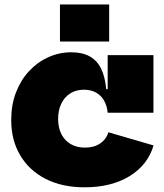

<svg xmlns="http://www.w3.org/2000/svg" viewBox="-20 -806 715 839"><path d="M349 12.5Q251 12.5 179 -24.5Q107 -61.5 68 -127.8Q29 -194 29 -281.5Q29 -348 49.8 -402Q70.5 -456 107 -495.2Q143.5 -534.5 191 -556Q238.5 -577.5 291.5 -577.5Q340 -577.5 372.2 -559.5Q404.5 -541.5 422 -505.5Q439.5 -469.5 444 -416.5H485.5L450.5 -313.5Q447.5 -345 434 -367.8Q420.5 -390.5 398.2 -402.2Q376 -414 347 -414Q313 -414 287.5 -398.2Q262 -382.5 248 -353.5Q234 -324.5 234 -286.5Q234 -248 248.2 -220Q262.5 -192 288.8 -176.5Q315 -161 351.5 -161Q391 -161 417.8 -179.2Q444.5 -197.5 453.5 -228L651 -170.5Q626 -85.5 546.5 -36.5Q467 12.5 349 12.5ZM450.5 -313.5V-565H650.5V-313.5ZM242 -786.5H457V-624.5H242Z"/></svg>

Font: Hepta Slab ExtraLight ExtraBold
Style: Regular
Weight: 800
Version: Version 1.102